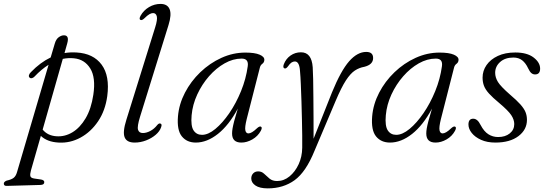

<svg xmlns="http://www.w3.org/2000/svg" viewBox="-74 -738 2867 1006"><path d="M107 -337Q101.5 -331 94.2 -328.8Q87 -326.5 81.5 -331Q75.5 -336 77.8 -344.2Q80 -352.5 88 -360Q137 -411 191.5 -437L213 -509.5Q219.5 -532.5 233.5 -542.8Q247.5 -553 261 -553Q290 -553 278.5 -511.5L264 -460Q294.5 -465 327 -463Q415 -458 458.5 -399.2Q502 -340.5 488 -234.5Q477.5 -158 439.8 -102.2Q402 -46.5 347.8 -17Q293.5 12.5 233.5 9Q173.5 6 140 -26L88 155.5Q82.5 175.5 85.2 185.2Q88 195 106 197.5L140.5 202.5Q158 205.5 158 216Q158.5 230 139 231L-38 236Q-54 237 -54 224Q-54 214.5 -39.5 208.5Q-12.5 202.5 -1.5 193Q9.5 183.5 15 164.5L180.5 -398.5Q143.5 -375.5 107 -337ZM222 -24Q266 -21 305.8 -45Q345.5 -69 374.8 -118.5Q404 -168 415 -241.5Q428.5 -331.5 399 -379.2Q369.5 -427 314 -432.5Q284 -435.5 255 -429.5L149.5 -59Q175.5 -27 222 -24Z M809 -607 660 -127Q644 -75.5 649.2 -58.2Q654.5 -41 674.5 -41Q693 -41 713.5 -51.8Q734 -62.5 750 -83Q758 -92.5 765 -91Q777 -89 770 -71Q763 -50 741.8 -31.8Q720.5 -13.5 691.2 -2.2Q662 9 631.5 9Q590 9 579 -18.8Q568 -46.5 588 -110L739 -594.5Q752 -636 747.5 -652.8Q743 -669.5 728 -669.5Q719.5 -669.5 708.8 -663.5Q698 -657.5 683 -642.5Q670 -630 662 -633.5Q653 -638 662.5 -655.5Q678.5 -684 706.8 -700.8Q735 -717.5 767 -717.5Q803.5 -717.5 814.8 -689.5Q826 -661.5 809 -607Z M1218.5 -113.5Q1208 -71 1211.5 -55Q1215 -39 1227.5 -39Q1244.5 -39 1272 -65.5Q1285.5 -78 1293 -74.5Q1302 -70.5 1292.5 -52.5Q1277 -24 1248.2 -7.5Q1219.5 9 1190.5 9Q1142 9 1142 -38.5Q1142 -50.5 1144.5 -65.2Q1147 -80 1153.2 -104.2Q1159.5 -128.5 1172 -169Q1125.5 -82 1068 -36.5Q1010.5 9 952 9Q905 9 878.8 -23.5Q852.5 -56 858.5 -128.5Q864 -192.5 895 -252.2Q926 -312 975.5 -359.5Q1025 -407 1086 -434.8Q1147 -462.5 1211.5 -462.5Q1261 -462.5 1286.5 -451.5Q1312 -440.5 1311 -424Q1310.5 -411 1300.5 -403.8Q1290.5 -396.5 1287.5 -383.5ZM930 -134Q925 -78 940.2 -54.8Q955.5 -31.5 984.5 -31.5Q1017 -31.5 1054.5 -62.5Q1092 -93.5 1127.5 -145.2Q1163 -197 1189 -260.8Q1215 -324.5 1224 -390.5Q1230 -431 1192 -431Q1147 -431 1102.8 -406Q1058.5 -381 1021.2 -338.5Q984 -296 959.5 -243Q935 -190 930 -134Z M1665.5 -254Q1712 -367.5 1755.2 -416.8Q1798.5 -466 1845 -466Q1881 -466 1881 -434Q1881 -399.5 1835 -388Q1808.5 -383.5 1785.5 -368.5Q1762.5 -353.5 1738.5 -316.8Q1714.5 -280 1684.5 -209L1574 52Q1529 163 1469.8 206Q1410.5 249 1329 249Q1286.5 249 1264.5 234Q1242.5 219 1242.5 197Q1242.5 181 1252.5 170.5Q1262.5 160 1279 160Q1297 160 1310 172.5Q1323 185 1338.2 197.8Q1353.5 210.5 1378 210.5Q1413.5 210.5 1443 186.2Q1472.5 162 1490.8 122.5Q1509 83 1509.5 36Q1510 11.5 1509.5 -27.8Q1509 -67 1508 -113.5Q1507 -160 1505.5 -207.2Q1504 -254.5 1502.2 -295.8Q1500.5 -337 1498 -364.5Q1495 -416 1471 -416Q1462 -416 1453.5 -410.5Q1445 -405 1435 -390.5Q1425 -377 1417 -379.5Q1406.5 -383 1413 -401Q1424 -430 1448.2 -447Q1472.5 -464 1503 -464Q1559 -464 1564.5 -385.5Q1566 -365.5 1566.8 -323.5Q1567.5 -281.5 1568 -227.8Q1568.5 -174 1568.8 -117.2Q1569 -60.5 1569 -11Z M2236 -113.5Q2225.5 -71 2229 -55Q2232.5 -39 2245 -39Q2262 -39 2289.5 -65.5Q2303 -78 2310.5 -74.5Q2319.5 -70.5 2310 -52.5Q2294.5 -24 2265.8 -7.5Q2237 9 2208 9Q2159.5 9 2159.5 -38.5Q2159.5 -50.5 2162 -65.2Q2164.5 -80 2170.8 -104.2Q2177 -128.5 2189.5 -169Q2143 -82 2085.5 -36.5Q2028 9 1969.5 9Q1922.5 9 1896.2 -23.5Q1870 -56 1876 -128.5Q1881.5 -192.5 1912.5 -252.2Q1943.5 -312 1993 -359.5Q2042.5 -407 2103.5 -434.8Q2164.5 -462.5 2229 -462.5Q2278.5 -462.5 2304 -451.5Q2329.5 -440.5 2328.5 -424Q2328 -411 2318 -403.8Q2308 -396.5 2305 -383.5ZM1947.5 -134Q1942.5 -78 1957.8 -54.8Q1973 -31.5 2002 -31.5Q2034.5 -31.5 2072 -62.5Q2109.5 -93.5 2145 -145.2Q2180.5 -197 2206.5 -260.8Q2232.5 -324.5 2241.5 -390.5Q2247.5 -431 2209.5 -431Q2164.5 -431 2120.2 -406Q2076 -381 2038.8 -338.5Q2001.5 -296 1977 -243Q1952.5 -190 1947.5 -134Z M2536 -20Q2573.5 -20 2597 -39Q2620.5 -58 2620.5 -88Q2620.5 -110.5 2605.2 -134Q2590 -157.5 2542 -198Q2507.5 -226.5 2488.5 -247.5Q2469.5 -268.5 2462 -288Q2454.5 -307.5 2454.5 -331.5Q2454.5 -367 2475.2 -397Q2496 -427 2534.5 -445Q2573 -463 2626 -463Q2687.5 -463 2721.8 -436.8Q2756 -410.5 2756 -378.5Q2756 -348 2729.5 -348Q2718.5 -348 2710 -355.2Q2701.5 -362.5 2693 -380.5Q2680.5 -407.5 2662 -422Q2643.5 -436.5 2616 -436.5Q2572.5 -436.5 2546.5 -413.2Q2520.5 -390 2520.5 -356.5Q2520.5 -332 2535.2 -308.2Q2550 -284.5 2597.5 -243Q2633.5 -212.5 2652.8 -190.8Q2672 -169 2679.5 -150.5Q2687 -132 2687 -110Q2687 -58.5 2642.5 -24.8Q2598 9 2521.5 9Q2478.5 9 2446.8 -5.2Q2415 -19.5 2397.8 -41.2Q2380.5 -63 2380.5 -85.5Q2380.5 -116 2405.5 -116Q2416.5 -116 2426 -108.2Q2435.5 -100.5 2444.5 -82.5Q2462 -49 2485 -34.5Q2508 -20 2536 -20Z"/></svg>

Font: Fraunces 9pt S000 Light
Style: Italic
Weight: 300
Italic angle: -16°
Version: Version 1.000; ttfautohint (v1.8.3)